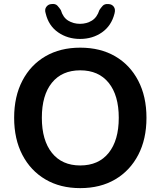

<svg xmlns="http://www.w3.org/2000/svg" viewBox="-20 -961 829 991"><path d="M394 10Q291 10 214.5 -35Q138 -80 95.5 -161.5Q53 -243 53 -353Q53 -463 95.5 -544.5Q138 -626 214.5 -670.5Q291 -715 394 -715Q498 -715 574.5 -670.5Q651 -626 693.5 -544.5Q736 -463 736 -353Q736 -243 693.5 -161.5Q651 -80 574.5 -35Q498 10 394 10ZM394 -107Q489 -107 541 -172Q593 -237 593 -353Q593 -469 541 -533.5Q489 -598 394 -598Q300 -598 248 -534Q196 -470 196 -353Q196 -237 248 -172Q300 -107 394 -107ZM393 -760Q329 -760 280 -794Q231 -828 216 -891Q209 -912 219 -925.5Q229 -939 245 -940Q266 -943 276.5 -931.5Q287 -920 294 -909Q305 -871 332 -854.5Q359 -838 393 -838Q427 -838 454 -854.5Q481 -871 493 -909Q500 -920 510 -931Q520 -942 541 -940Q558 -939 567.5 -926Q577 -913 571 -891Q555 -828 506.5 -794Q458 -760 393 -760Z"/></svg>

Font: Chiron GoRound TC SB
Style: Regular
Weight: 500
Designer: Ryoko NISHIZUKA 西塚涼子 (kana, bopomofo & ideographs); Paul D. Hunt (Latin, Greek & Cyrillic); Sandoll Communications 산돌커뮤니
Foundry: Adobe
Version: Version 1.000;hotconv 1.1.1;makeotfexe 2.6.0